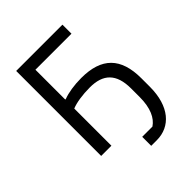

<svg xmlns="http://www.w3.org/2000/svg" viewBox="-240 -825 1115 1115"><g transform="rotate(-45 317.5 -267.0)"><path d="M340 90V164H386C498 164 577 76 577 -84V-154C577 -322 498 -402 331 -402C273 -402 218 -393 182 -379H177V-624H473V-698H93V0H177V-305C211 -319 266 -328 328 -328C436 -328 493 -276 493 -154V-84C493 6 466 62 424 90Z"/></g></svg>

Font: Braiins Sans
Style: Regular
Weight: 400
Designer: Mike Abbink, Paul van der Laan, Pieter van Rosmalen, Jiri Chlebus, Lubos Buracinsky
Foundry: Bold Monday, Sudetype
Version: Version 1.000;hotconv 1.0.109;makeotfexe 2.5.65596